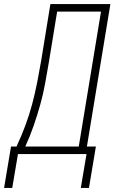

<svg xmlns="http://www.w3.org/2000/svg" viewBox="-62 -755 582 941"><path d="M-42 166 -8 -37H19Q43 -88 62.5 -140.5Q82 -193 96 -246Q110 -299 120.5 -352.5Q131 -406 140 -459L185 -735H479L364 -37H408L374 166H334L362 0H26L-2 166ZM62 -37H324L433 -698H218L178 -453Q169 -401 159.5 -348Q150 -295 135.5 -243Q121 -191 103 -139Q85 -87 62 -37Z"/></svg>

Font: Iosevka Term Curly Extralight
Style: Italic
Weight: 200
Italic angle: -9°
Designer: Belleve Invis
Foundry: Belleve Invis
Version: Version 32.3.0